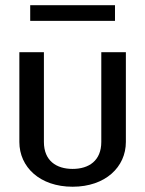

<svg xmlns="http://www.w3.org/2000/svg" viewBox="-20 -700 557 736"><path d="M95.8 -620H420.8V-680H95.8ZM54.2 -155.8C54.2 -60 132.5 15.8 258.3 15.8C384.2 15.8 462.5 -60 462.5 -155.8V-500H368.3V-155.8C368.3 -84.2 320.8 -52.5 258.3 -52.5C195.8 -52.5 148.3 -84.2 148.3 -155.8V-500H54.2Z"/></svg>

Font: Boon Medium
Style: Regular
Weight: 500
Designer: Sungsit Sawaiwan
Foundry: FontUni
Version: Version 2.0